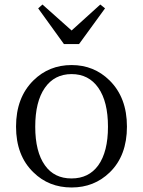

<svg xmlns="http://www.w3.org/2000/svg" viewBox="-20 -816 634 850"><path d="M297 14Q196 14 128 -53Q51 -127 51 -255.5Q51 -384 128 -460Q197 -528 297 -528Q396 -528 465 -460Q542 -384 542 -255.5Q542 -127 466 -53Q397 14 297 14ZM179 -84Q220 -26 296.5 -26Q373 -26 415 -84Q458 -144 458 -255Q458 -366 415.5 -427Q373 -488 297 -488Q221 -488 178.5 -427Q136 -366 136 -255Q136 -144 179 -84ZM263 -621 149 -779 168 -796 297 -681 424 -796 445 -779 330 -621Z"/></svg>

Font: Cactus Classical Serif
Style: Regular
Weight: 400
Designer: Henry Chan (via Glyphwiki)、田海東、宇文滿月
Foundry: Moonlit Owen
Version: Version 1.000